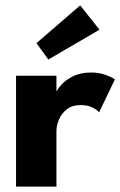

<svg xmlns="http://www.w3.org/2000/svg" viewBox="-20 -691 445 711"><path d="M189 0H39.4V-410.5H189V-346.7H186.5Q190.9 -358.4 206.4 -376.2Q221.9 -394 249.8 -408.2Q277.7 -422.5 318.3 -422.5Q346.6 -422.5 370.5 -413.9Q394.4 -405.3 405.4 -396.9L347 -275.1Q340.4 -283.9 322.5 -292.9Q304.6 -301.9 278.2 -301.9Q247.5 -301.9 227.7 -286.4Q207.9 -270.9 198.5 -248.7Q189 -226.5 189 -206.6ZM159 -470.6 115 -531.2 276.9 -671 348.5 -581Z"/></svg>

Font: League Spartan Extralight
Style: Regular
Weight: 200
Foundry: The League of Moveable Type
Version: Version 2.300; ttfautohint (v1.8.3)